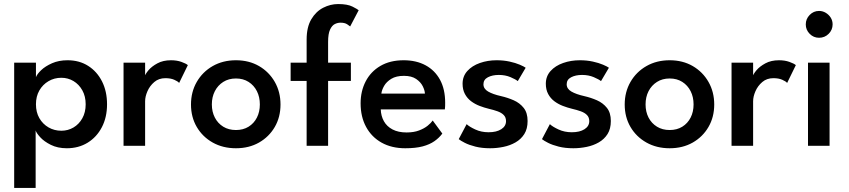

<svg xmlns="http://www.w3.org/2000/svg" viewBox="-20 -720 4192 948"><path d="M156 208H50V-410.5H157.5V-339Q163 -354 183.2 -373.5Q203.5 -393 237 -407.8Q270.5 -422.5 313.5 -422.5Q371.5 -422.5 415.2 -394.8Q459 -367 483.8 -318Q508.5 -269 508.5 -205Q508.5 -141 483 -92Q457.5 -43 412.8 -15.5Q368 12 310 12Q264.5 12 231 -4.8Q197.5 -21.5 178.5 -42.5Q159.5 -63.5 156 -76ZM403 -205Q403 -244.5 386.5 -274Q370 -303.5 342.8 -319.8Q315.5 -336 283 -336Q248 -336 219.5 -319.2Q191 -302.5 174.2 -273.2Q157.5 -244 157.5 -205Q157.5 -166 174.2 -136.8Q191 -107.5 219.5 -91Q248 -74.5 283 -74.5Q315.5 -74.5 342.8 -90.5Q370 -106.5 386.5 -136Q403 -165.5 403 -205Z M696.5 0H590V-410.5H696.5V-342H694Q697.5 -354.5 713.2 -373.2Q729 -392 757 -407.2Q785 -422.5 824.5 -422.5Q853 -422.5 875.5 -414.5Q898 -406.5 907.5 -398.5L864.5 -310.5Q858 -318.5 840.2 -326.2Q822.5 -334 796.5 -334Q764 -334 741.8 -315Q719.5 -296 708 -269.5Q696.5 -243 696.5 -220Z M1145 12Q1080.5 12 1030.2 -16.2Q980 -44.5 951.5 -93.2Q923 -142 923 -204Q923 -266 951.5 -315.5Q980 -365 1030.2 -393.8Q1080.5 -422.5 1145 -422.5Q1209.5 -422.5 1259 -393.8Q1308.5 -365 1336.8 -315.5Q1365 -266 1365 -204Q1365 -142 1336.8 -93.2Q1308.5 -44.5 1259 -16.2Q1209.5 12 1145 12ZM1145 -78Q1181 -78 1207.5 -94.5Q1234 -111 1248.5 -139.5Q1263 -168 1263 -204.5Q1263 -241 1248.5 -269.8Q1234 -298.5 1207.5 -315.5Q1181 -332.5 1145 -332.5Q1109 -332.5 1082.2 -315.5Q1055.5 -298.5 1040.8 -269.8Q1026 -241 1026 -204.5Q1026 -168 1040.8 -139.5Q1055.5 -111 1082.2 -94.5Q1109 -78 1145 -78Z M1415 -410.5H1494V-524.5Q1494 -586 1517 -624.8Q1540 -663.5 1575.8 -681.8Q1611.5 -700 1649.5 -700Q1696 -700 1720.8 -687.2Q1745.5 -674.5 1751 -669.5L1709 -589.5Q1706 -592.5 1694 -600.2Q1682 -608 1661.5 -608Q1646.5 -608 1632.8 -601Q1619 -594 1609.5 -573.5Q1600 -553 1600 -513.5V-410.5H1712.5V-320.5H1600V0H1494V-320.5H1415Z M1860 -180Q1861 -147.5 1875.5 -121.5Q1890 -95.5 1918.2 -80.8Q1946.5 -66 1987.5 -66Q2023 -66 2048.8 -75.8Q2074.5 -85.5 2091.5 -99.2Q2108.5 -113 2116.5 -125L2164 -60.5Q2148.5 -39.5 2125 -23Q2101.5 -6.5 2066.8 2.8Q2032 12 1981 12Q1914 12 1864.5 -15.5Q1815 -43 1787.8 -93Q1760.5 -143 1760.5 -210Q1760.5 -270 1785.5 -318.2Q1810.5 -366.5 1858.2 -394.5Q1906 -422.5 1973 -422.5Q2035.5 -422.5 2081.5 -397.5Q2127.5 -372.5 2152.8 -325.8Q2178 -279 2178 -213Q2178 -209 2177.8 -196.5Q2177.5 -184 2176.5 -180ZM2078 -258Q2077.5 -274 2067.2 -294.5Q2057 -315 2034.5 -330.2Q2012 -345.5 1974.5 -345.5Q1936 -345.5 1912 -330.8Q1888 -316 1876.5 -295.8Q1865 -275.5 1863 -258Z M2432 -422.5Q2466.5 -422.5 2496 -416Q2525.5 -409.5 2546.5 -400.5Q2567.5 -391.5 2575.5 -385.5L2536.5 -319.5Q2526.5 -328 2500.8 -339Q2475 -350 2443 -350Q2411 -350 2389 -338.5Q2367 -327 2367 -304Q2367 -281.5 2390.2 -268Q2413.5 -254.5 2453.5 -245.5Q2486.5 -238 2516.5 -224.8Q2546.5 -211.5 2565.8 -187.2Q2585 -163 2585 -122.5Q2585 -84 2568.8 -58.2Q2552.5 -32.5 2525.5 -17Q2498.5 -1.5 2465.8 5.2Q2433 12 2400 12Q2359.5 12 2327.8 4Q2296 -4 2275 -14.8Q2254 -25.5 2245 -33L2284 -107Q2297 -94.5 2326.5 -80.8Q2356 -67 2392.5 -67Q2431.5 -67 2455 -82Q2478.5 -97 2478.5 -122Q2478.5 -140.5 2467.2 -152Q2456 -163.5 2436.5 -170.5Q2417 -177.5 2393 -183Q2370.5 -188.5 2347.8 -197.2Q2325 -206 2306 -220.2Q2287 -234.5 2275.5 -256Q2264 -277.5 2264 -306.5Q2264 -343.5 2287.5 -369.5Q2311 -395.5 2349.5 -409Q2388 -422.5 2432 -422.5Z M2843 -422.5Q2877.5 -422.5 2907 -416Q2936.5 -409.5 2957.5 -400.5Q2978.5 -391.5 2986.5 -385.5L2947.5 -319.5Q2937.5 -328 2911.8 -339Q2886 -350 2854 -350Q2822 -350 2800 -338.5Q2778 -327 2778 -304Q2778 -281.5 2801.2 -268Q2824.5 -254.5 2864.5 -245.5Q2897.5 -238 2927.5 -224.8Q2957.5 -211.5 2976.8 -187.2Q2996 -163 2996 -122.5Q2996 -84 2979.8 -58.2Q2963.5 -32.5 2936.5 -17Q2909.5 -1.5 2876.8 5.2Q2844 12 2811 12Q2770.5 12 2738.8 4Q2707 -4 2686 -14.8Q2665 -25.5 2656 -33L2695 -107Q2708 -94.5 2737.5 -80.8Q2767 -67 2803.5 -67Q2842.5 -67 2866 -82Q2889.5 -97 2889.5 -122Q2889.5 -140.5 2878.2 -152Q2867 -163.5 2847.5 -170.5Q2828 -177.5 2804 -183Q2781.5 -188.5 2758.8 -197.2Q2736 -206 2717 -220.2Q2698 -234.5 2686.5 -256Q2675 -277.5 2675 -306.5Q2675 -343.5 2698.5 -369.5Q2722 -395.5 2760.5 -409Q2799 -422.5 2843 -422.5Z M3286.5 12Q3222 12 3171.8 -16.2Q3121.5 -44.5 3093 -93.2Q3064.5 -142 3064.5 -204Q3064.5 -266 3093 -315.5Q3121.5 -365 3171.8 -393.8Q3222 -422.5 3286.5 -422.5Q3351 -422.5 3400.5 -393.8Q3450 -365 3478.2 -315.5Q3506.5 -266 3506.5 -204Q3506.5 -142 3478.2 -93.2Q3450 -44.5 3400.5 -16.2Q3351 12 3286.5 12ZM3286.5 -78Q3322.5 -78 3349 -94.5Q3375.5 -111 3390 -139.5Q3404.5 -168 3404.5 -204.5Q3404.5 -241 3390 -269.8Q3375.5 -298.5 3349 -315.5Q3322.5 -332.5 3286.5 -332.5Q3250.5 -332.5 3223.8 -315.5Q3197 -298.5 3182.2 -269.8Q3167.5 -241 3167.5 -204.5Q3167.5 -168 3182.2 -139.5Q3197 -111 3223.8 -94.5Q3250.5 -78 3286.5 -78Z M3698.5 0H3592V-410.5H3698.5V-342H3696Q3699.5 -354.5 3715.2 -373.2Q3731 -392 3759 -407.2Q3787 -422.5 3826.5 -422.5Q3855 -422.5 3877.5 -414.5Q3900 -406.5 3909.5 -398.5L3866.5 -310.5Q3860 -318.5 3842.2 -326.2Q3824.5 -334 3798.5 -334Q3766 -334 3743.8 -315Q3721.5 -296 3710 -269.5Q3698.5 -243 3698.5 -220Z M3969.5 0V-410.5H4076V0ZM4024 -533.5Q3997 -533.5 3977.8 -553Q3958.5 -572.5 3958.5 -599.5Q3958.5 -626.5 3977.8 -646.2Q3997 -666 4024 -666Q4042 -666 4057.2 -656.8Q4072.5 -647.5 4081.8 -632.8Q4091 -618 4091 -599.5Q4091 -572.5 4071.5 -553Q4052 -533.5 4024 -533.5Z"/></svg>

Font: League Spartan Thin Medium
Style: Regular
Weight: 500
Version: Version 2.002